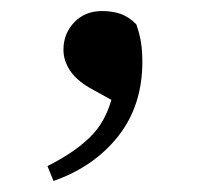

<svg xmlns="http://www.w3.org/2000/svg" viewBox="-20 -147 372 348"><path d="M77 181 66 154Q120 127 149 95.5Q178 64 188 8L200 44L142 12Q117 -3 106 -20.5Q95 -38 95 -57Q95 -86 114.5 -106.5Q134 -127 165 -127Q183 -127 198 -122Q213 -117 227 -103Q233 -86 235.5 -70.5Q238 -55 238 -35Q238 44 194.5 99.5Q151 155 77 181Z"/></svg>

Font: Noto Serif KR SemiBold
Style: Regular
Weight: 600
Designer: Ryoko NISHIZUKA 西塚涼子 (kana & ideographs); Frank Grießhammer (Latin, Greek & Cyrillic); Wenlong ZHANG 张文龙 (bopomofo); San
Foundry: Adobe
Version: Version 2.003-H1;hotconv 1.1.1;makeotfexe 2.6.0